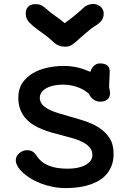

<svg xmlns="http://www.w3.org/2000/svg" viewBox="-20 -934 650 968"><path d="M59.6 0ZM59.6 -126.5Q59.6 -137.7 64.9 -147Q70.3 -156.2 78.4 -162.8Q86.4 -169.4 96.2 -173.1Q106 -176.8 115.2 -176.8Q126.5 -176.8 134.3 -174.3Q142.1 -171.9 147.9 -167.5Q153.8 -163.1 158.2 -157.2Q162.6 -151.4 167.5 -144.5Q187 -115.2 224.6 -99.4Q262.2 -83.5 322.8 -83.5Q347.7 -83.5 369.9 -87.9Q392.1 -92.3 408.9 -101.1Q425.8 -109.9 435.8 -122.6Q445.8 -135.3 445.8 -151.9Q445.8 -174.3 432.9 -189.9Q419.9 -205.6 398.7 -216.8Q377.4 -228 350.6 -235.8Q323.7 -243.7 295.4 -251Q269.5 -257.3 243.2 -264.9Q216.8 -272.5 191.9 -282.5Q167 -292.5 145.3 -306.4Q123.5 -320.3 107.4 -339.4Q91.3 -358.4 81.8 -383.5Q72.3 -408.7 72.3 -441.4Q72.3 -485.4 93 -515.9Q113.8 -546.4 146.7 -565.4Q179.7 -584.5 220.2 -593Q260.7 -601.6 299.8 -601.6Q322.3 -601.6 340.8 -599.1Q359.4 -596.7 375.5 -592.8Q391.6 -588.9 406.2 -583.3Q420.9 -577.6 435.5 -571.8Q437.5 -579.1 441.7 -586.7Q445.8 -594.2 451.7 -600.3Q457.5 -606.4 465.3 -610.4Q473.1 -614.3 482.9 -614.3Q506.8 -614.3 520 -605Q533.2 -595.7 533.2 -572.3Q533.2 -553.7 531.7 -533.7Q530.3 -513.7 530.3 -489.7Q532.7 -483.9 533.7 -476.8Q534.7 -469.7 534.7 -464.4Q534.7 -452.6 530.8 -444.6Q526.9 -436.5 520 -431.4Q513.2 -426.3 504.2 -423.8Q495.1 -421.4 484.4 -421.4Q474.6 -421.4 465.6 -424.8Q456.5 -428.2 449.2 -433.8Q441.9 -439.5 436.5 -446.8Q431.2 -454.1 428.2 -461.9Q420.4 -468.3 408.4 -476.3Q396.5 -484.4 380.1 -491.2Q363.8 -498 342.8 -502.7Q321.8 -507.3 296.4 -507.3Q271.5 -507.3 250.2 -502.7Q229 -498 213.6 -489.3Q198.2 -480.5 189.5 -468.3Q180.7 -456.1 180.7 -440.9Q180.7 -421.4 192.6 -407.5Q204.6 -393.6 224.6 -383.1Q244.6 -372.6 271.2 -364.3Q297.9 -356 326.7 -348.1Q366.2 -337.4 406.5 -324.2Q446.8 -311 479.2 -290.3Q511.7 -269.5 532.2 -238Q552.7 -206.5 552.7 -159.2Q552.7 -122.6 541.5 -95.7Q530.3 -68.8 511.7 -49.6Q493.2 -30.3 468.5 -17.8Q443.8 -5.4 417.2 1.7Q390.6 8.8 363.3 11.5Q335.9 14.2 311.5 14.2Q277.3 14.2 245.6 7.8Q213.9 1.5 185.8 -9.3Q157.7 -20 134.5 -34.2Q111.3 -48.3 94.7 -64Q78.1 -79.6 68.8 -95.7Q59.6 -111.8 59.6 -126.5ZM307.6 -698.7Q291 -698.7 276.1 -704.3Q261.2 -710 245.6 -725.6Q223.6 -746.6 198.2 -764.2Q172.9 -781.7 146.5 -803.2Q136.7 -811.5 129.6 -818.8Q122.6 -826.2 118.2 -833.5Q113.8 -840.8 111.8 -849.1Q109.9 -857.4 109.9 -867.7Q109.9 -888.2 122.6 -900.6Q135.3 -913.1 158.2 -913.1Q178.2 -913.1 189.5 -906.7Q200.7 -900.4 209 -893.1Q231.4 -872.1 256.8 -855Q282.2 -837.9 306.2 -817.4Q317.4 -825.2 330.3 -835Q343.3 -844.7 356.2 -855.5Q369.1 -866.2 381.3 -876.7Q393.6 -887.2 403.3 -896.5Q406.7 -900.4 412.6 -903.8Q418.5 -907.2 425 -909.4Q431.6 -911.6 438 -912.8Q444.3 -914.1 449.2 -914.1Q460.4 -914.1 470.2 -910.4Q480 -906.7 487.3 -900.1Q494.6 -893.6 498.8 -884.8Q502.9 -876 502.9 -865.7Q502.9 -845.2 491.7 -830.1Q480.5 -814.9 456.5 -801.3Q450.7 -798.3 438.2 -788.3Q425.8 -778.3 411.4 -766.1Q397 -753.9 383.1 -741.5Q369.1 -729 360.4 -721.2Q349.1 -711.9 337.9 -705.3Q326.7 -698.7 307.6 -698.7Z"/></svg>

Font: Autour One
Style: Regular
Weight: 400
Version: Version 1.007; ttfautohint (v0.92) -l 24 -r 24 -G 200 -x 7 -